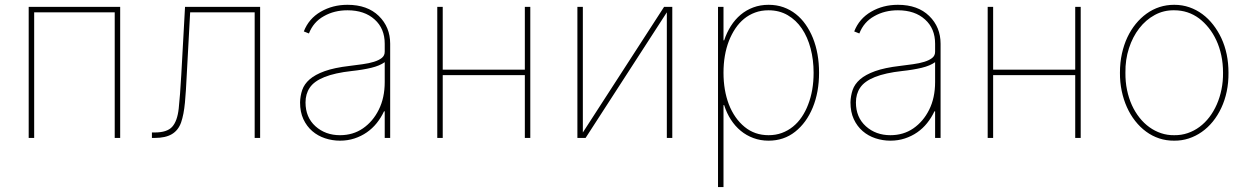

<svg xmlns="http://www.w3.org/2000/svg" viewBox="-20 -574 5196 799"><path d="M480.1 0H457.4V-522.7H122.2V0H99.4V-545.5H480.1Z M1062.5 0H1039.8V-522.7H771.3L757.1 -261.4Q755.3 -228.7 753.7 -200.1Q752.1 -171.5 749.6 -146.8Q747.2 -122.2 743.3 -101.6Q739.3 -81 733.7 -64.6Q721.9 -31.6 695.3 -15.8Q668.7 0 623.6 0H612.2V-22.7H623.6Q675.1 -22.7 696.4 -46.2Q718 -70 723.7 -122.2Q729.4 -174.7 734.4 -262.8L750 -545.5H1062.5Z M1228.7 0ZM1394.9 11.4Q1362.6 11.4 1332.6 1.4Q1302.6 -8.5 1279.5 -28.4Q1256.4 -48.3 1242.5 -78.1Q1228.7 -108 1228.7 -147.7Q1229.4 -175.1 1237.7 -199.6Q1246.1 -224.1 1268.6 -243.8Q1291.2 -263.5 1331.1 -277.9Q1371.1 -292.3 1434.7 -299.7Q1462.4 -303.3 1488.8 -306.8Q1515.3 -310.4 1536 -316.8Q1556.8 -323.2 1569.1 -333.1Q1581.3 -343 1581 -359.4V-392Q1581 -455.3 1539.1 -492.9Q1496.8 -531.2 1426.1 -531.2Q1370.7 -531.2 1327.8 -506.7Q1284.1 -482.6 1265.6 -434.7L1244.3 -443.2Q1264.9 -496.4 1314.6 -525.2Q1364 -554 1426.1 -554Q1508.9 -554 1556.5 -507.5Q1603.7 -461.3 1603.7 -392V0H1581V-110.8H1578.1Q1565.7 -84.2 1547.8 -61.8Q1529.8 -39.4 1506.6 -23.3Q1483.3 -7.1 1455.3 2.1Q1427.2 11.4 1394.9 11.4ZM1394.9 -11.4Q1449.2 -11.4 1490.4 -39.8Q1532 -68.5 1556.1 -117.2Q1581 -166.5 1581 -233V-315.3Q1560.4 -300.4 1525.2 -291.9Q1490.1 -283.4 1443.2 -278.4Q1304.7 -263.1 1268.8 -208.8Q1251.4 -182.9 1251.4 -147.7Q1251.4 -85.9 1292.6 -48.7Q1334.2 -11.4 1394.9 -11.4Z M2186.8 0H2164.1V-261.4H1822.4V0H1799.7V-545.5H1822.4V-284.1H2164.1V-545.5H2186.8Z M2777.7 0H2755V-522.7L2416.9 0H2382.8V-545.5H2405.5V-22.7L2743.6 -545.5H2777.7Z M2968 0ZM2990.8 204.5H2968V-545.5H2990.8V-406.2H2993.6Q3004.3 -438.6 3021.5 -465.7Q3038.7 -492.9 3062.1 -512.6Q3085.6 -532.3 3114.7 -543.1Q3143.8 -554 3178.3 -554Q3212 -554 3240.4 -543.9Q3268.8 -533.7 3291.9 -515.4Q3315 -497.2 3332.7 -471.8Q3350.5 -446.4 3362.9 -415.8Q3388.5 -351.9 3388.5 -271.3Q3388.5 -190.3 3362.2 -126.4Q3335.9 -62.9 3289.1 -25.9Q3242.2 11.4 3178.3 11.4Q3144.5 11.4 3115.2 0.5Q3085.9 -10.3 3062.5 -29.7Q3039.1 -49 3021.5 -76.2Q3003.9 -103.3 2993.6 -136.4H2990.8ZM3178.3 -11.4Q3208.5 -11.4 3233.8 -20.8Q3259.2 -30.2 3280 -47.1Q3300.8 -63.9 3316.6 -87.4Q3332.4 -110.8 3343 -138.8Q3365.8 -197.1 3365.8 -271.3Q3365.8 -324.9 3353.3 -372.3Q3340.9 -419.7 3316.9 -455.1Q3293 -490.4 3258 -510.8Q3223 -531.2 3178.3 -531.2Q3147.7 -531.2 3122.3 -521.8Q3096.9 -512.4 3076.3 -495.6Q3055.8 -478.7 3040.1 -455.3Q3024.5 -431.8 3013.5 -404.1Q2990.8 -345.5 2990.8 -271.3Q2990.8 -198.5 3013.1 -139.6Q3036.2 -80.6 3078.8 -45.8Q3120.7 -11.4 3178.3 -11.4Z M3519.2 0ZM3685.4 11.4Q3653.1 11.4 3623 1.4Q3593 -8.5 3570 -28.4Q3546.9 -48.3 3533 -78.1Q3519.2 -108 3519.2 -147.7Q3519.9 -175.1 3528.2 -199.6Q3536.6 -224.1 3559.1 -243.8Q3581.7 -263.5 3621.6 -277.9Q3661.6 -292.3 3725.1 -299.7Q3752.8 -303.3 3779.3 -306.8Q3805.8 -310.4 3826.5 -316.8Q3847.3 -323.2 3859.6 -333.1Q3871.8 -343 3871.4 -359.4V-392Q3871.4 -455.3 3829.5 -492.9Q3787.3 -531.2 3716.6 -531.2Q3661.2 -531.2 3618.3 -506.7Q3574.6 -482.6 3556.1 -434.7L3534.8 -443.2Q3555.4 -496.4 3605.1 -525.2Q3654.5 -554 3716.6 -554Q3799.4 -554 3846.9 -507.5Q3894.2 -461.3 3894.2 -392V0H3871.4V-110.8H3868.6Q3856.2 -84.2 3838.2 -61.8Q3820.3 -39.4 3797.1 -23.3Q3773.8 -7.1 3745.7 2.1Q3717.7 11.4 3685.4 11.4ZM3685.4 -11.4Q3739.7 -11.4 3780.9 -39.8Q3822.4 -68.5 3846.6 -117.2Q3871.4 -166.5 3871.4 -233V-315.3Q3850.9 -300.4 3815.7 -291.9Q3780.5 -283.4 3733.7 -278.4Q3595.2 -263.1 3559.3 -208.8Q3541.9 -182.9 3541.9 -147.7Q3541.9 -85.9 3583.1 -48.7Q3624.6 -11.4 3685.4 -11.4Z M4477.3 0H4454.5V-261.4H4112.9V0H4090.2V-545.5H4112.9V-284.1H4454.5V-545.5H4477.3Z M4640.3 0ZM4866.5 11.4Q4833.8 11.7 4804.2 2Q4774.5 -7.8 4749.5 -26.3Q4724.4 -44.7 4704 -70.7Q4683.6 -96.6 4669.6 -128Q4655.5 -159.4 4647.9 -195.8Q4640.3 -232.2 4640.6 -271.3Q4640.6 -313.6 4648.8 -350.7Q4657 -387.8 4671.5 -418.7Q4686.1 -449.6 4706.3 -474.4Q4726.6 -499.3 4751.1 -517Q4802.6 -554 4866.5 -554Q4900.2 -554 4929.7 -543.7Q4959.2 -533.4 4983.8 -515.1Q5008.5 -496.8 5028.4 -471.2Q5048.3 -445.7 5062.5 -415.5Q5092.3 -351.6 5092.3 -271.3Q5092.7 -230.1 5084.9 -193.2Q5077.1 -156.2 5062.3 -124.8Q5047.6 -93.4 5027 -68Q5006.4 -42.6 4981 -24.9Q4955.6 -7.1 4926.7 2.3Q4897.7 11.7 4866.5 11.4ZM4866.5 -11.4Q4896 -11 4922.6 -20.1Q4949.2 -29.1 4971.9 -46Q4994.7 -62.9 5012.8 -86.6Q5030.9 -110.4 5043.7 -139.6Q5056.5 -168.7 5063.2 -202.1Q5070 -235.4 5069.6 -271.3Q5069.6 -310 5062.3 -343.9Q5055 -377.8 5041.7 -406.4Q5028.4 -435 5010.1 -457.9Q4991.8 -480.8 4970.2 -497.2Q4924.4 -531.2 4866.5 -531.2Q4822.8 -532 4785.5 -511.7Q4748.2 -491.5 4720.9 -456.1Q4693.5 -420.8 4678.1 -373.2Q4662.6 -325.6 4663.4 -271.3Q4663 -233.7 4670.1 -199.6Q4677.2 -165.5 4690.3 -136.5Q4703.5 -107.6 4722.1 -84.2Q4740.8 -60.7 4763.3 -44.6Q4785.9 -28.4 4812 -19.7Q4838.1 -11 4866.5 -11.4Z"/></svg>

Font: Linik Sans Thin
Style: Regular
Weight: 100
Designer: Fonts by Rasmus Andersson / Changes by Cristiano Sobral with parts from Marc Monis
Foundry: rsms
Version: Version 3.020; ttfautohint (v1.6)